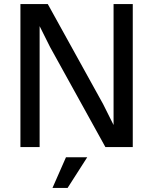

<svg xmlns="http://www.w3.org/2000/svg" viewBox="-20 -720 750 940"><path d="M225 -490 174 -592V0H80V-700H214L485 -210L536 -108V-700H630V0H496ZM303 50H407L311 200H237Z"/></svg>

Font: Retni Sans Medium
Style: Regular
Weight: 500
Designer: Vitaly Kuzmin
Foundry: ParaType Ltd.
Version: Version 1.00;March 2, 2019;FontCreator 11.5.0.2425 64-bit; t